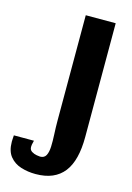

<svg xmlns="http://www.w3.org/2000/svg" viewBox="-250 -566 628 915"><g transform="rotate(15 64.5 -108.5)"><path d="M19.9 288.4Q-17.9 288.4 -51.9 277.8Q-85.8 267.3 -107.2 241.1Q-128.6 214.9 -128.6 168.3Q-128.6 166.6 -128.1 155.8Q-127.7 145.1 -126.9 136.9H-27.9Q-31.8 150.7 -32.7 157.7Q-33.6 164.7 -33.6 168.7Q-33.6 183.7 -21.9 191Q-10.3 198.2 2.9 200.4Q16 202.5 19.8 202.5Q40.5 202.5 48.9 186.3Q57.3 170.1 58.4 142.7Q59.5 115.3 57.7 81.8Q55.9 48.3 55.9 13.6V-504.7H203.6V56.7Q203.6 114.1 192.7 157.4Q181.8 200.8 159.3 229.9Q136.7 258.9 102 273.7Q67.4 288.4 19.9 288.4Z"/></g></svg>

Font: Russolo 10pt ExtraLight
Style: Regular
Weight: 200
Designer: Micah Stupak-Hahn
Version: Version 1.000